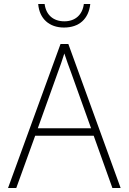

<svg xmlns="http://www.w3.org/2000/svg" viewBox="-20 -935 640 955"><path d="M298 -798C374 -798 421 -841 429 -915H397C390 -861 354 -829 300 -829C246 -829 209 -860 202 -915H170C176 -841 226 -798 298 -798ZM20 0H61L155 -260H446L539 0H580L320 -716H281ZM268 -576C278 -602 290 -637 300 -669C310 -637 324 -601 333 -576L433 -297H168Z"/></svg>

Font: Noto Sans Mono ExtraLight
Style: Regular
Weight: 200
Designer: Monotype Design Team
Foundry: Monotype Imaging Inc.
Version: Version 2.014